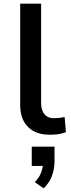

<svg xmlns="http://www.w3.org/2000/svg" viewBox="-20 -725 389 1046"><path d="M251 9Q175 9 132.5 -33.5Q90 -76 90 -153V-705H204V-164Q204 -138 212 -119.5Q220 -101 235.5 -91Q251 -81 272 -81Q287 -81 301.5 -82.5Q316 -84 332 -88L339 -5Q318 3 298 6Q278 9 251 9ZM218 301 169 267Q193 244 203.5 216.5Q214 189 214 164L236 179H153V74H277V152Q277 196 263 233.5Q249 271 218 301Z"/></svg>

Font: Nunito Sans 6pt SemiBold
Style: Regular
Weight: 600
Version: Version 3.101;gftools[0.9.27]